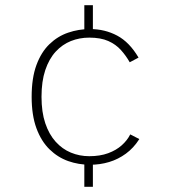

<svg xmlns="http://www.w3.org/2000/svg" viewBox="-20 -720 690 740"><path d="M327 -85Q283 -85 242.8 -99.2Q202.5 -113.5 170.8 -144.5Q139 -175.5 120.5 -225.5Q102 -275.5 102 -347Q102 -419.5 120.5 -469.5Q139 -519.5 170.8 -550Q202.5 -580.5 242.8 -594.2Q283 -608 327 -608Q384 -608 431.5 -582.8Q479 -557.5 514 -498L480 -480Q465.5 -505.5 446 -527.2Q426.5 -549 397.2 -562Q368 -575 324 -575Q286.5 -575 253.2 -561.8Q220 -548.5 194.5 -520.8Q169 -493 154.5 -449.8Q140 -406.5 140 -347Q140 -288 154.5 -245Q169 -202 194.5 -173.8Q220 -145.5 253.2 -131.8Q286.5 -118 324 -118Q365.5 -118 396.8 -129.5Q428 -141 449.2 -160Q470.5 -179 482 -202L517 -184Q495 -149.5 465.2 -127.8Q435.5 -106 400.5 -95.5Q365.5 -85 327 -85ZM305 0V-110H338V0ZM305 -580V-700H338V-580Z"/></svg>

Font: Trispace Thin Thin
Style: Regular
Weight: 250
Version: Version 1.210